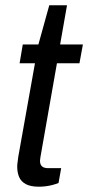

<svg xmlns="http://www.w3.org/2000/svg" viewBox="-20 -694 333 725"><path d="M127 11Q96 11 78 1.5Q60 -8 52.5 -25Q45 -42 45 -65Q45 -73 46.5 -82.5Q48 -92 49 -102L112 -455H54L66 -526H125L166 -674H233L207 -526H293L280 -455H195L135 -114Q134 -109 132.5 -99.5Q131 -90 131 -87Q131 -73 138.5 -66Q146 -59 162 -59H211L201 -3Q191 1 178 4.5Q165 8 151.5 9.5Q138 11 127 11Z"/></svg>

Font: Archivo SemiCondensed
Style: Italic
Weight: 400
Width: 4
Italic angle: -10°
Designer: Hector Gatti
Foundry: Omnibus-Type
Version: Version 2.001